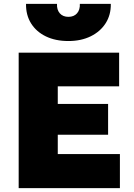

<svg xmlns="http://www.w3.org/2000/svg" viewBox="-20 -972 690 992"><path d="M76.5 0V-700H595.5V-526H278.5V-435H538.5V-276H278.5V-176H599.5V0ZM333.5 -760Q266.5 -760 217 -784Q167.5 -808 140.5 -851.2Q113.5 -894.5 114.5 -952H274.5Q273 -921.5 289 -903.2Q305 -885 333.5 -885Q362 -885 378 -903.2Q394 -921.5 392.5 -952H552.5Q553.5 -895.5 526 -852.2Q498.5 -809 448.8 -784.5Q399 -760 333.5 -760Z"/></svg>

Font: Geologica Black
Style: Regular
Weight: 900
Designer: Sindre Bremnes, Frode Helland
Foundry: Monokrom Skriftforlag AS
Version: Version 1.010;gftools[0.9.28]